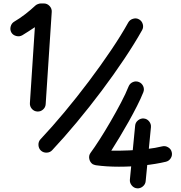

<svg xmlns="http://www.w3.org/2000/svg" viewBox="-20 -839 1024 1084"><path d="M190.3 -209.4Q208.5 -208.1 222.6 -220.3Q236.7 -232.4 237.9 -250.9L272.1 -771.9Q273.3 -790.8 259.9 -805.1Q246.5 -819.5 227.5 -819.5H210.4Q202.6 -819.5 193.3 -815.7Q184 -811.9 179.7 -807.6Q153 -782.5 122.3 -758.8Q91.7 -735.1 60.7 -717Q45.3 -708.1 40.3 -689.7Q35.3 -671.3 44.2 -655.5Q53.1 -640.5 71.7 -635.7Q90.3 -630.9 106.1 -640.1Q123.2 -650.6 141.2 -662.1Q159.2 -673.6 176.9 -685.5L148.8 -257Q147.6 -238.9 159.7 -224.7Q171.9 -210.6 190.3 -209.4ZM764.2 -376Q746.8 -382.9 729.9 -375.5Q713 -368 706.1 -351.1Q690.6 -311.8 663.1 -259.4Q635.6 -207 604 -152.6Q572.4 -98.1 542.5 -51.5Q512.6 -4.9 491.7 23.3Q479.9 39.1 484.2 58.7Q488.5 78.2 504 88.3Q507.2 89.8 513.1 91.7Q519 93.6 521.7 94Q581.2 102.2 651.6 102.2Q722 102.2 791.3 94.9Q860.6 87.6 916.6 74.2Q934.3 69.9 944.2 54Q954 38.1 949.7 20.4Q945.9 2.7 929.7 -7.1Q913.6 -17 895.9 -12.7Q857.7 -3.2 809.5 2.4Q761.4 7.9 709.5 10.1Q657.7 12.3 608.2 11.8Q631.1 -24.4 656.6 -66.7Q682.1 -108.9 707 -153.3Q731.8 -197.6 753.3 -239.9Q774.8 -282.1 789.1 -317.9Q796 -335.2 788.6 -352.1Q781.1 -369 764.2 -376ZM791.9 -170Q774.2 -171.6 759.4 -159.7Q744.6 -147.8 743 -129.8L713.3 175.4Q711.7 193.1 723.8 207.9Q735.8 222.7 753.5 224.2Q771.6 225.8 786.2 213.7Q800.8 201.7 802.4 184L832.2 -121.2Q833.7 -139.3 821.8 -153.9Q809.9 -168.5 791.9 -170ZM210.9 11.1Q224.4 23.4 243.4 22.8Q262.5 22.2 274.8 8.8Q341.8 -62.6 413.4 -148.6Q485 -234.5 553.7 -326Q622.4 -417.6 681.3 -505.7Q740.2 -593.8 782.3 -668.9Q791.3 -684.7 786.1 -702.7Q780.9 -720.7 765.1 -729.6Q749.8 -738.5 731.3 -733.1Q712.9 -727.7 704 -711.9Q664.6 -640.6 606.8 -555.1Q549.1 -469.5 481.5 -379.7Q413.9 -289.9 343.7 -205.7Q273.4 -121.5 208.6 -52.7Q196.3 -39.7 197.1 -20.4Q197.9 -1.2 210.9 11.1Z"/></svg>

Font: Mikhak VF
Style: Regular
Weight: 100
Designer: Amin Abedi
Version: Version 3.001